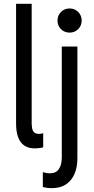

<svg xmlns="http://www.w3.org/2000/svg" viewBox="-20 -772 493 1009"><path d="M163.1 7.8Q128.4 7.8 106.7 -7.8Q85 -23.4 74.7 -52.5Q64.5 -81.5 64.5 -122.1V-752H146.5V-120.1Q146.5 -112.8 148.2 -100.6Q149.9 -88.4 157.7 -78.4Q165.5 -68.4 184.6 -68.4Q197.3 -68.4 207 -72.3V2Q197.8 4.9 185.5 6.3Q173.3 7.8 163.1 7.8ZM252 216.8Q238.8 216.8 227.5 215.3Q216.3 213.9 205.1 210.9V132.8Q214.8 135.7 223.6 137.2Q232.4 138.7 243.2 138.7Q273.9 138.7 289.3 116.5Q304.7 94.2 304.7 55.7V-527.3H386.7V61.5Q386.7 105.5 372.1 140.6Q357.4 175.8 327.6 196.3Q297.9 216.8 252 216.8ZM345.7 -600.6Q318.8 -600.6 300.5 -618.9Q282.2 -637.2 282.2 -664.1Q282.2 -690.9 300.5 -709.2Q318.8 -727.5 345.7 -727.5Q372.6 -727.5 390.9 -709.2Q409.2 -690.9 409.2 -664.1Q409.2 -637.2 390.9 -618.9Q372.6 -600.6 345.7 -600.6Z"/></svg>

Font: Reddit Sans Condensed
Style: Regular
Weight: 400
Designer: Stephen Hutchings
Foundry: Reddit
Version: Version 1.014